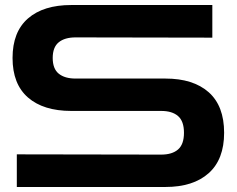

<svg xmlns="http://www.w3.org/2000/svg" viewBox="-20 -740 943 765"><path d="M47 5V-125L622 -124Q666 -124 689.5 -144.5Q713 -165 713 -211Q713 -257 689.5 -277.5Q666 -298 622 -298H264Q153 -298 91.5 -351.5Q30 -405 30 -509Q30 -613 91.5 -666.5Q153 -720 264 -720H826V-590L281 -591Q238 -591 214 -571.5Q190 -552 190 -509Q190 -466 214 -446.5Q238 -427 281 -427H639Q750 -427 811.5 -372.5Q873 -318 873 -211Q873 -105 811.5 -50Q750 5 639 5Z"/></svg>

Font: Zen Dots
Style: Regular
Weight: 400
Designer: Yoshimichi Ohira
Foundry: A-1 Corp ZenFonts
Version: Version 1.000; ttfautohint (v1.8.3)